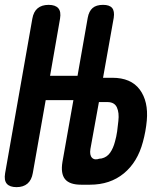

<svg xmlns="http://www.w3.org/2000/svg" viewBox="-50 -760 670 790"><path d="M252 -348H138L85 -48Q80 -19 63 -4.5Q46 10 18 10Q-10 10 -22 -4Q-34 -18 -29 -47L83 -683Q88 -712 105 -726Q122 -740 150 -740Q178 -740 190 -726Q202 -712 197 -683L156 -448H269L311 -687Q316 -714 331 -727Q346 -740 374 -740Q401 -740 411.5 -727Q422 -714 418 -687L374 -440H412Q489 -440 525 -391.5Q561 -343 554 -264Q552 -242 548 -220Q544 -198 538 -176Q516 -93 459.5 -46.5Q403 0 320 0H284Q236 0 217.5 -23Q199 -46 207 -94ZM322 -147Q318 -122 328.5 -111Q339 -100 359 -107L368 -108Q390 -113 403 -131.5Q416 -150 423 -177Q429 -198 432 -219.5Q435 -241 437 -262Q441 -296 431 -318Q421 -340 392 -340H357Z"/></svg>

Font: Maple Mono
Style: Bold Italic
Weight: 700
Italic angle: -10°
Monospace: yes
Designer: subframe7536
Version: Version 7.000